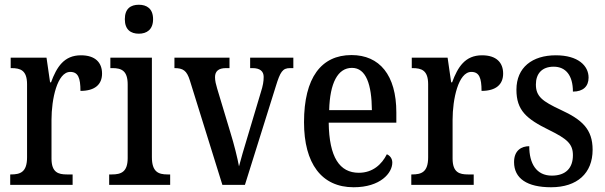

<svg xmlns="http://www.w3.org/2000/svg" viewBox="-20 -779 2550 809"><path d="M23 0H286V-44H262C226 -44 197 -52 197 -111V-274C197 -361 221 -476 276 -476C309 -476 319 -451 319 -396C381 -396 410 -424 410 -469C410 -515 382 -546 321 -546C250 -546 219 -497 195 -432H191L176 -536H25V-492H28C66 -492 94 -483 94 -424V-116C94 -53 65 -44 26 -44H23Z M565 -637C598 -637 625 -654 625 -698C625 -743 598 -759 565 -759C531 -759 506 -743 506 -698C506 -654 531 -637 565 -637ZM440 0H697V-44H686C647 -44 620 -55 620 -117V-536H445V-492H454C492 -492 518 -481 518 -423V-113C518 -54 490 -44 451 -44H440Z M780 -440 917 0H1012L1142 -415C1161 -477 1171 -492 1202 -492H1216V-536H1034V-492H1044C1075 -492 1091 -479 1091 -455C1091 -436 1088 -418 1079 -390L1024 -206C1008 -155 994 -104 987 -78C981 -112 966 -172 951 -220L895 -406C890 -423 886 -438 886 -454C886 -478 900 -492 932 -492H947V-536H715V-492C751 -492 767 -482 780 -440Z M1470 10C1583 10 1633 -50 1633 -94C1633 -112 1622 -124 1610 -129C1589 -87 1551 -51 1492 -51C1411 -51 1367 -116 1365 -262H1650V-305C1650 -463 1579 -547 1461 -547C1334 -547 1261 -452 1261 -264C1261 -90 1335 10 1470 10ZM1547 -315H1367C1370 -429 1403 -493 1463 -493C1523 -493 1546 -422 1547 -315Z M1713 0H1976V-44H1952C1916 -44 1887 -52 1887 -111V-274C1887 -361 1911 -476 1966 -476C1999 -476 2009 -451 2009 -396C2071 -396 2100 -424 2100 -469C2100 -515 2072 -546 2011 -546C1940 -546 1909 -497 1885 -432H1881L1866 -536H1715V-492H1718C1756 -492 1784 -483 1784 -424V-116C1784 -53 1755 -44 1716 -44H1713Z M2302 10C2412 10 2477 -49 2477 -148C2477 -235 2432 -275 2343 -316C2266 -352 2238 -372 2238 -423C2238 -468 2263 -498 2313 -498C2364 -498 2394 -461 2394 -393C2437 -393 2460 -415 2460 -452C2460 -502 2416 -546 2322 -546C2223 -546 2156 -495 2156 -401C2156 -314 2198 -278 2294 -231C2369 -194 2394 -173 2394 -125C2394 -72 2365 -39 2305 -39C2240 -39 2210 -90 2210 -163C2178 -163 2146 -146 2146 -96C2146 -27 2201 10 2302 10Z"/></svg>

Font: Noto Serif Hebrew Condensed Medium
Style: Regular
Weight: 500
Width: 3
Designer: Monotype Design Team
Foundry: Monotype Imaging Inc.
Version: Version 2.004